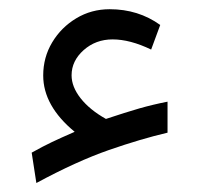

<svg xmlns="http://www.w3.org/2000/svg" viewBox="-20 -368 437 423"><path d="M137.7 -202.1Q137.7 -176.8 157.7 -151.4Q177.7 -126 213.4 -106Q257.3 -120.6 287.1 -129.2Q316.9 -137.7 349.1 -144V-75.7Q290.5 -62 219.7 -37.4Q148.9 -12.7 60.1 35.2L49.8 -31.7Q75.2 -45.9 94.2 -54.9Q113.3 -64 144.5 -77.6Q75.2 -134.8 75.2 -201.7Q75.2 -241.7 95 -274.7Q114.7 -307.6 147.9 -327.6Q181.2 -347.7 221.7 -347.7Q284.7 -347.7 333 -313L313 -258.8Q266.6 -281.2 228 -281.2Q190.9 -281.2 164.3 -257.6Q137.7 -233.9 137.7 -202.1Z"/></svg>

Font: Vazirmatn RD Light
Style: Regular
Weight: 300
Designer: Saber Rastikerdar
Foundry: Saber Rastikerdar
Version: Version 32.102